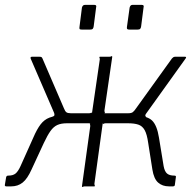

<svg xmlns="http://www.w3.org/2000/svg" viewBox="-27 -762 802 785"><path d="M366 -732 356 -654Q355 -647 352 -644Q349 -641 341 -641H308Q300 -641 298.5 -643.5Q297 -646 298 -652L308 -731Q311 -742 320 -742H359Q369 -742 366 -732ZM560 -732 550 -654Q549 -647 546 -644Q543 -641 535 -641H502Q495 -641 493 -643.5Q491 -646 492 -652L503 -731Q506 -742 514 -742H553Q563 -742 560 -732ZM-1 0Q-4 0 -6 -1.5Q-8 -3 -7 -7L-2 -37Q-1 -41 1 -42.5Q3 -44 7 -44Q26 -44 36.5 -52.5Q47 -61 57 -83L109 -199Q124 -234 139 -253.5Q154 -273 175 -281Q196 -289 231 -290L232 -299H338Q343 -299 345.5 -301Q348 -303 349 -299L381 -519Q381 -524 379.5 -527Q378 -530 382 -530H420Q426 -530 428.5 -532Q431 -534 432 -530L400 -310Q400 -306 401.5 -302.5Q403 -299 399 -299H516L521 -290Q574 -289 594.5 -269.5Q615 -250 623 -199L642 -83Q646 -61 656 -52.5Q666 -44 686 -44Q694 -44 692 -37L688 -7Q688 -3 685.5 -1.5Q683 0 680 0H664Q637 0 619.5 -15.5Q602 -31 596 -69L579 -177Q574 -213 564.5 -230Q555 -247 538.5 -252.5Q522 -258 496 -258H405Q400 -258 397 -256Q394 -254 393 -258L359 -11Q359 -7 360.5 -3.5Q362 0 358 0H319Q315 0 312 2Q309 4 308 0L342 -246Q342 -252 340.5 -255Q339 -258 343 -258H247Q223 -258 207.5 -251Q192 -244 179.5 -226.5Q167 -209 152 -177L102 -69Q85 -31 65.5 -15.5Q46 0 19 0ZM260 -280 187 -285Q195 -287 195.5 -291.5Q196 -296 194 -301L99 -521Q95 -530 104 -530H134Q140 -530 142.5 -528.5Q145 -527 147 -522L234 -320Q239 -307 244.5 -303Q250 -299 262 -299ZM497 -280 498 -299Q510 -299 516 -303.5Q522 -308 530 -320L676 -523Q678 -525 681 -527.5Q684 -530 689 -530H729Q737 -530 732 -523L570 -297Q566 -292 567.5 -288Q569 -284 573 -281Z"/></svg>

Font: Libre Franklin ExtraLight
Style: Italic
Weight: 250
Italic angle: -8°
Designer: Pablo Impallari, Rodrigo Fuenzalida, Nhung Nguyen
Foundry: Impallari Type
Version: Version 3.000